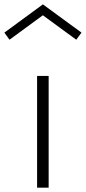

<svg xmlns="http://www.w3.org/2000/svg" viewBox="-58 -860 394 880"><path d="M112 0V-512H165V0ZM-14.5 -678 -38 -710.5 138.5 -840 315.5 -710.5 291.5 -678 138.5 -790Z"/></svg>

Font: Spartan Thin Light
Style: Regular
Weight: 300
Version: Version 1.004